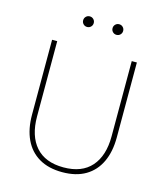

<svg xmlns="http://www.w3.org/2000/svg" viewBox="-128 -980 933 1085"><g transform="rotate(15 338.0 -437.5)"><path d="M338 8Q258 8 202.5 -24.5Q147 -57 118.5 -117.5Q90 -178 90 -262V-700H120V-260Q120 -146 175.5 -83Q231 -20 338 -20Q445 -20 500.5 -83Q556 -146 556 -260V-700H586V-262Q586 -178 557.5 -117.5Q529 -57 474 -24.5Q419 8 338 8ZM434 -821Q421 -821 412 -830Q403 -839 403 -852Q403 -865 412 -874Q421 -883 434 -883Q447 -883 456 -874Q465 -865 465 -852Q465 -839 456 -830Q447 -821 434 -821ZM262 -821Q249 -821 240 -830Q231 -839 231 -852Q231 -865 240 -874Q249 -883 262 -883Q275 -883 284 -874Q293 -865 293 -852Q293 -839 284 -830Q275 -821 262 -821Z"/></g></svg>

Font: Fustat ExtraLight
Style: Regular
Weight: 250
Designer: Mohamed Gaber, Khaled Hosny, Laura Garcia Mut
Foundry: Kief Type Foundry, Alif Type Foundry, Hard Type Foundry
Version: Version 1.007